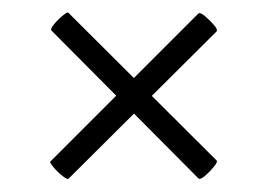

<svg xmlns="http://www.w3.org/2000/svg" viewBox="-20 -341 422 303"><path d="M88.2 -59Q87 -57 79.1 -63Q71.2 -69 64.7 -76.8Q58.2 -84.6 59.2 -85.8L293.2 -319.8Q296.2 -321.8 303.7 -315.4Q311.2 -309 317.6 -301.6Q324 -294.2 321.8 -291.4ZM61 -293Q59.2 -295.2 65.2 -302.6Q71.2 -310 79 -316.4Q86.8 -322.8 87.8 -321L321.8 -87.8Q324 -85.8 317.6 -77.9Q311.2 -70 303.7 -63.6Q296.2 -57.2 293.4 -59.2Z"/></svg>

Font: Cormorant Infant Light
Style: Regular
Weight: 300
Designer: Christian Thalmann (Catharsis Fonts)
Foundry: Catharsis Fonts
Version: Version 4.001